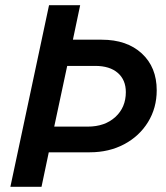

<svg xmlns="http://www.w3.org/2000/svg" viewBox="-20 -720 640 740"><path d="M20 0 169 -700H289L261 -567H372Q469 -567 526.5 -514Q584 -461 584 -372Q584 -304 550.5 -249.5Q517 -195 458.5 -164Q400 -133 326 -133H168L140 0ZM189 -232H318Q384 -232 424.5 -269Q465 -306 465 -365Q465 -412 434 -439Q403 -466 347 -466H239Z"/></svg>

Font: Red Hat Mono Medium
Style: Italic
Weight: 500
Italic angle: -12°
Monospace: yes
Designer: Pentagram, MCKL
Foundry: Pentagram, MCKL
Version: Version 1.023; ttfautohint (v1.8.3)